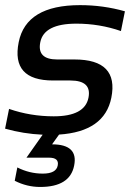

<svg xmlns="http://www.w3.org/2000/svg" viewBox="-26 -533 544 759"><path d="M142.6 -0.5Q66.4 -3.9 -5.9 -24.4L9.8 -102.5Q94.2 -73.2 186.5 -73.2Q309.1 -73.2 323.7 -146.5Q337.4 -214.8 252 -214.8H183.6Q17.6 -214.8 47.9 -366.2Q77.1 -512.7 290.5 -512.7Q382.3 -512.7 467.8 -488.3L452.1 -410.2Q367.7 -439.5 275.9 -439.5Q147.9 -439.5 133.3 -366.2Q119.6 -297.9 200.2 -297.9H268.6Q444.3 -297.9 414.1 -146.5Q387.2 -12.7 207.5 -1L179.7 37.6Q284.2 37.6 267.1 121.6Q250.5 206.1 132.8 206.1Q80.1 206.1 32.2 181.6L42.5 128.9Q90.3 153.3 143.1 153.3Q195.8 153.3 202.1 121.6Q208.5 90.3 168 90.3H78.6Z"/></svg>

Font: Sansation
Style: Italic
Weight: 400
Designer: Bernd Montag
Version: Version 1.301